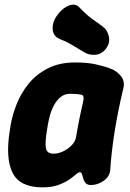

<svg xmlns="http://www.w3.org/2000/svg" viewBox="-20 -788 561 827"><path d="M163 19Q66 19 34.5 -43Q3 -105 22 -225L26 -250Q33 -292 51.5 -339Q70 -386 102.5 -426.5Q135 -467 185 -493Q235 -519 304 -519Q355 -519 392 -511Q429 -503 457 -492Q484 -482 501.5 -459.5Q519 -437 511 -406Q499 -357 489.5 -309Q480 -261 473 -216.5Q466 -172 461.5 -131.5Q457 -91 455 -58Q453 -28 427 -9.5Q401 9 371 9Q358 9 350.5 2Q343 -5 339 -18Q335 -30 333 -38Q331 -46 323 -46Q317 -46 306 -36Q295 -26 276.5 -13.5Q258 -1 230.5 9Q203 19 163 19ZM211 -126Q231 -126 252 -136Q273 -146 289 -162.5Q305 -179 308 -200Q313 -228 317 -250.5Q321 -273 326 -295.5Q331 -318 337 -345Q346 -379 329 -380Q321 -382 308.5 -383Q296 -384 282 -384Q258 -384 241 -370Q224 -356 212.5 -334.5Q201 -313 195 -290.5Q189 -268 186 -250L182 -225Q174 -177 177.5 -151.5Q181 -126 211 -126ZM422 -674Q442 -660 448.5 -632Q455 -604 438 -581L437 -579Q418 -554 390 -552Q362 -550 339 -565Q312 -582 287 -596.5Q262 -611 237 -620Q218 -628 211 -644.5Q204 -661 208 -681.5Q212 -702 224 -719L230 -727Q250 -754 278 -764.5Q306 -775 324 -754Q354 -723 375 -708Q396 -693 422 -674Z"/></svg>

Font: Winky Sans
Style: Bold Italic
Weight: 700
Italic angle: -8.97852°
Designer: Simon Atzbach
Foundry: typofactur
Version: Version 1.205